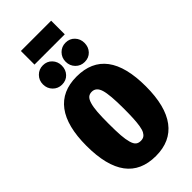

<svg xmlns="http://www.w3.org/2000/svg" viewBox="-336 -1164 1257 1257"><g transform="rotate(-45 292.5 -536.0)"><path d="M433.1 -965.8H152.8V-1091.8H433.1ZM188 -923.8Q226.1 -923.8 250.5 -897.9Q274.9 -872.1 274.9 -835Q274.9 -796.4 250.7 -770.8Q226.6 -745.1 188 -745.1Q150.9 -745.1 125.5 -771Q100.1 -796.9 100.1 -835Q100.1 -872.1 125.5 -897.9Q150.9 -923.8 188 -923.8ZM397.9 -923.8Q436 -923.8 460.4 -897.9Q484.9 -872.1 484.9 -835Q484.9 -796.4 460.7 -770.8Q436.5 -745.1 397.9 -745.1Q360.8 -745.1 335.4 -771Q310.1 -796.9 310.1 -835Q310.1 -872.1 335.4 -897.9Q360.8 -923.8 397.9 -923.8ZM292 -715.8Q567.9 -715.8 567.9 -349.1Q567.9 -167 497.8 -73.5Q427.7 20 292 20Q17.1 20 17.1 -349.1Q17.1 -530.8 86.7 -623.3Q156.2 -715.8 292 -715.8ZM292 -575.2Q271.5 -575.2 258.3 -564Q245.1 -552.7 236.8 -525.1Q228.5 -497.6 225.3 -455.8Q222.2 -414.1 222.2 -349.1Q222.2 -281.2 225.3 -239.3Q228.5 -197.3 236.6 -169.4Q244.6 -141.6 257.8 -130.9Q271 -120.1 292 -120.1Q309.6 -120.1 321.3 -127.4Q333 -134.8 341.3 -150.1Q349.6 -165.5 354.2 -193.4Q358.9 -221.2 360.8 -257.8Q362.8 -294.4 362.8 -349.1Q362.8 -476.6 347.7 -525.9Q332.5 -575.2 292 -575.2Z"/></g></svg>

Font: Fira Sans Compressed Heavy
Style: Regular
Weight: 900
Width: 1
Designer: Carrois Corporate & Edenspiekermann AG
Foundry: Carrois Corporate GbR & Edenspiekermann AG
Version: Version 4.203;PS 004.203;hotconv 1.0.88;makeotf.lib2.5.64775